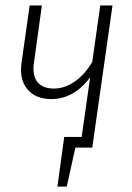

<svg xmlns="http://www.w3.org/2000/svg" viewBox="-20 -542 484 705"><path d="M348.1 -522H393.1L318.8 0H256.8L225.1 143.1H190.9L215.8 -39.1H279.8L311 -257.8Q251 -178.2 168 -178.2Q111.3 -178.2 80.8 -214.1Q50.3 -250 59.1 -312L88.9 -522H133.8L105 -314Q97.7 -266.6 116.7 -241.7Q135.7 -216.8 178.2 -216.8Q216.8 -216.8 254.2 -242.4Q291.5 -268.1 318.8 -314.9Z"/></svg>

Font: Fira Sans Compressed ExtraLight
Style: Italic
Weight: 250
Width: 3
Italic angle: -8°
Designer: Carrois Corporate & Edenspiekermann AG
Foundry: Carrois Corporate GbR & Edenspiekermann AG
Version: Version 4.203;PS 004.203;hotconv 1.0.88;makeotf.lib2.5.64775